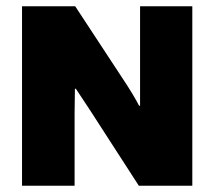

<svg xmlns="http://www.w3.org/2000/svg" viewBox="-20 -590 680 610"><path d="M217 -230V0H50V-570H219L370 -340Q404 -289 422 -254H425V-350V-570H591V0H421L266 -240L221 -308H218Z"/></svg>

Font: Lalezar
Style: Regular
Weight: 400
Designer: Borna Izadpanah
Foundry: Borna Izadpanah
Version: Version 1.003